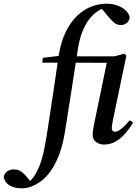

<svg xmlns="http://www.w3.org/2000/svg" viewBox="-192 -766 757 1036"><path d="M-74 250Q-100 250 -120.5 243.5Q-141 237 -154 223.5Q-167 210 -172 190Q-169 170 -153.5 159Q-138 148 -119 148Q-102 148 -89.5 153.5Q-77 159 -65.5 169.5Q-54 180 -43 194L-22 220V224H-40V220Q-25 208 -12 190.5Q1 173 11 152Q24 125 33 94Q42 63 48.5 30Q55 -3 60 -35Q77 -143 93 -250.5Q109 -358 125 -468Q137 -541 162.5 -593.5Q188 -646 223.5 -680Q259 -714 300 -730Q341 -746 383 -746Q413 -746 439.5 -737Q466 -728 484.5 -711.5Q503 -695 508 -673Q505 -652 491.5 -641.5Q478 -631 460 -631Q439 -631 423.5 -644Q408 -657 390 -679L351 -726V-734H371V-722Q341 -714 312 -687.5Q283 -661 260.5 -614Q238 -567 227 -494Q210 -382 192 -267Q174 -152 156 -40Q149 2 136.5 41.5Q124 81 106 116Q88 151 64 179Q45 201 22.5 216.5Q0 232 -24 241Q-48 250 -74 250ZM369 14Q344 14 326 0Q308 -14 308 -40Q308 -54 311.5 -73.5Q315 -93 320 -117L384 -427L161 -428H36L39 -454L156 -468V-462H426L478 -476L490 -466L418 -122Q415 -106 413 -94Q411 -82 411 -74Q411 -65 416 -60Q421 -55 428 -55Q442 -55 462.5 -71Q483 -87 508 -117L526 -104Q509 -75 486 -48Q463 -21 434 -3.5Q405 14 369 14Z"/></svg>

Font: Source Serif 4 48pt SemiBold
Style: Italic
Weight: 600
Italic angle: -12°
Designer: Frank Grießhammer
Foundry: Adobe Systems Incorporated
Version: Version 4.004;hotconv 1.0.116;makeotfexe 2.5.65601